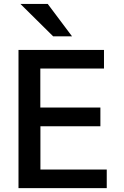

<svg xmlns="http://www.w3.org/2000/svg" viewBox="-20 -968 636 988"><path d="M253.4 -781.2 85 -947.8H225.6L350.6 -781.2ZM75.2 0V-710.9H515.1V-615.2H187.5V-414.6H496.6V-318.4H188V-95.7H529.3V0Z"/></svg>

Font: Ride Light
Style: Bold
Weight: 600
Version: Version 3.000